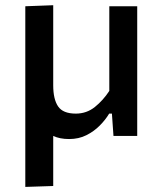

<svg xmlns="http://www.w3.org/2000/svg" viewBox="-20 -521 617 736"><path d="M77 195.5V-497L184 -501V-194Q184 -140.5 202.8 -113Q221.5 -85.5 270.5 -85.5Q312 -85.5 343.8 -111Q375.5 -136.5 399 -172.5V-497H506V0H415Q413.5 -21 412 -42.5Q410.5 -64 409 -85.5H398.5Q384.5 -62 362.5 -39.8Q340.5 -17.5 311.2 -2.8Q282 12 245 12Q209 12 184 0V192Z"/></svg>

Font: Commissioner Medium
Style: Regular
Weight: 500
Designer: Kostas Bartsokas
Foundry: Kostas Bartsokas
Version: Version 1.000; ttfautohint (v1.8.3)